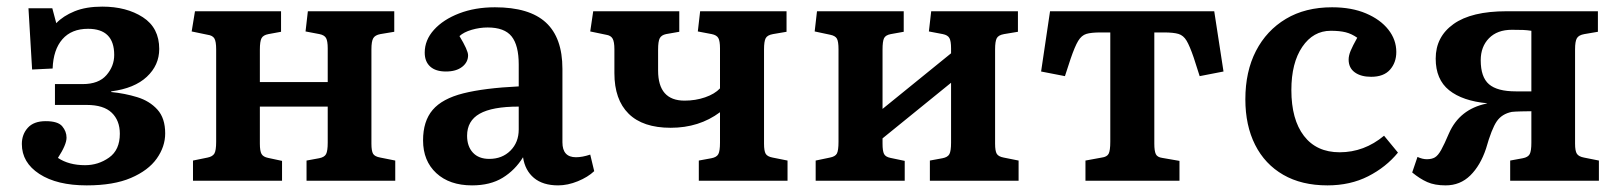

<svg xmlns="http://www.w3.org/2000/svg" viewBox="-20 -546 4891 580"><path d="M242 14Q152 14 99 -20.5Q46 -55 46 -111Q46 -140 64 -160Q82 -180 118 -180Q155 -180 168 -164.5Q181 -149 181 -130Q181 -109 155 -69Q188 -47 237 -47Q277 -47 309.5 -70Q342 -93 342 -142Q342 -182 317.5 -205.5Q293 -229 242 -229H146V-292H230Q278 -292 301.5 -319Q325 -346 325 -380Q325 -459 246 -459Q196 -459 168.5 -427.5Q141 -396 139 -339L77 -336L66 -521H138L150 -476Q171 -498 205.5 -512Q240 -526 289 -526Q362 -526 411.5 -494Q461 -462 461 -398Q461 -349 423.5 -314Q386 -279 316 -270V-268Q357 -264 394.5 -252.5Q432 -241 455.5 -215Q479 -189 479 -143Q479 -103 453.5 -67Q428 -31 375.5 -8.5Q323 14 242 14Z M563 0V-61L607 -70Q622 -73 627.5 -82Q633 -91 633 -118V-397Q633 -421 627.5 -430Q622 -439 607 -441L559 -451L569 -512H829V-450L791 -443Q775 -440 770 -430.5Q765 -421 765 -396V-298H970V-400Q970 -422 965 -431Q960 -440 945 -443L903 -451L910 -512H1171V-450L1129 -443Q1113 -440 1107.5 -430.5Q1102 -421 1102 -397V-112Q1102 -90 1107 -81.5Q1112 -73 1129 -70L1174 -61V0H906V-61L944 -68Q960 -71 965 -80.5Q970 -90 970 -115V-224H765V-112Q765 -90 770 -81Q775 -72 790 -69L832 -60V0Z M1406 14Q1338 14 1298 -23Q1258 -60 1258 -122Q1258 -180 1287 -214Q1316 -248 1379.5 -264Q1443 -280 1547 -285V-351Q1547 -409 1525.5 -436Q1504 -463 1453 -463Q1429 -463 1405 -456Q1381 -449 1368 -437Q1394 -394 1394 -379Q1394 -358 1376 -344Q1358 -330 1327 -330Q1296 -330 1279.5 -345Q1263 -360 1263 -387Q1263 -425 1291 -456Q1319 -487 1367 -505.5Q1415 -524 1475 -524Q1579 -524 1629 -478Q1679 -432 1679 -338V-116Q1679 -71 1720 -71Q1739 -71 1763 -79L1775 -29Q1756 -11 1725.5 1.5Q1695 14 1666 14Q1620 14 1593 -8.5Q1566 -31 1560 -71Q1536 -32 1498.5 -9Q1461 14 1406 14ZM1458 -66Q1497 -66 1522 -91Q1547 -116 1547 -155V-224Q1467 -224 1429 -202.5Q1391 -181 1391 -136Q1391 -104 1408.5 -85Q1426 -66 1458 -66Z M2091 0V-61L2129 -68Q2145 -71 2150 -80.5Q2155 -90 2155 -115V-207Q2092 -160 2006 -160Q1922 -160 1879 -202.5Q1836 -245 1836 -325V-397Q1836 -420 1830.5 -429.5Q1825 -439 1811 -441L1763 -451L1772 -512H2032V-450L1992 -443Q1978 -440 1973 -430.5Q1968 -421 1968 -396V-333Q1968 -242 2048 -242Q2081 -242 2110 -252Q2139 -262 2155 -279V-400Q2155 -422 2150 -431Q2145 -440 2130 -443L2088 -451L2095 -512H2356V-450L2315 -443Q2298 -440 2293 -430.5Q2288 -421 2288 -397V-112Q2288 -90 2293 -81.5Q2298 -73 2314 -70L2359 -61V0Z M2444 0V-61L2487 -70Q2503 -73 2508 -82Q2513 -91 2513 -118V-397Q2513 -421 2508 -429.5Q2503 -438 2488 -441L2441 -451L2448 -512H2710V-450L2671 -443Q2655 -440 2650.5 -430.5Q2646 -421 2646 -396V-217L2853 -385V-400Q2853 -422 2848 -431Q2843 -440 2828 -443L2786 -451L2793 -512H3055V-450L3013 -443Q2996 -440 2991 -430.5Q2986 -421 2986 -397V-112Q2986 -90 2991 -81.5Q2996 -73 3012 -70L3057 -61V0H2789V-61L2827 -68Q2843 -71 2848 -80.5Q2853 -90 2853 -115V-296L2646 -128V-112Q2646 -90 2650.5 -81Q2655 -72 2670 -69L2713 -60V0Z M3259 0V-61L3308 -70Q3324 -72 3329 -81.5Q3334 -91 3334 -118V-448H3305Q3276 -448 3261.5 -443.5Q3247 -439 3237 -422.5Q3227 -406 3214 -368L3197 -316L3125 -330L3152 -512H3648L3676 -330L3604 -316L3586 -372Q3574 -407 3564.5 -423Q3555 -439 3540 -443.5Q3525 -448 3496 -448H3467V-112Q3467 -90 3471.5 -80.5Q3476 -71 3491 -69L3543 -60V0Z M3990 14Q3912 14 3856.5 -18Q3801 -50 3771.5 -108.5Q3742 -167 3742 -246Q3742 -330 3774 -392Q3806 -454 3864.5 -489Q3923 -524 4004 -524Q4063 -524 4106.5 -505.5Q4150 -487 4174 -456.5Q4198 -426 4198 -389Q4198 -357 4179 -335.5Q4160 -314 4122 -314Q4091 -314 4072.5 -327.5Q4054 -341 4054 -366Q4054 -378 4060 -392.5Q4066 -407 4080 -432Q4063 -444 4045 -448.5Q4027 -453 4000 -453Q3947 -453 3914 -404.5Q3881 -356 3881 -274Q3881 -185 3919 -135.5Q3957 -86 4027 -86Q4101 -86 4161 -136L4203 -85Q4167 -41 4113 -13.5Q4059 14 3990 14Z M4347 14Q4314 14 4291.5 4Q4269 -6 4246 -25L4262 -72Q4277 -65 4290 -65Q4305 -65 4314.5 -70.5Q4324 -76 4333.5 -93Q4343 -110 4357 -143Q4389 -216 4470 -233L4473 -234Q4398 -241 4357.5 -273.5Q4317 -306 4317 -369Q4317 -435 4371 -473.5Q4425 -512 4531 -512H4807V-450L4766 -443Q4749 -440 4743.5 -430.5Q4738 -421 4738 -397V-112Q4738 -90 4743.5 -81.5Q4749 -73 4765 -70L4810 -61V0H4542V-61L4580 -68Q4596 -71 4601 -80.5Q4606 -90 4606 -115V-210Q4594 -210 4574.5 -209.5Q4555 -209 4547 -208Q4517 -202 4501.5 -179.5Q4486 -157 4469 -97Q4452 -46 4421.5 -16Q4391 14 4347 14ZM4559 -270H4606V-453Q4593 -455 4581 -455.5Q4569 -456 4547 -456Q4503 -456 4478 -430.5Q4453 -405 4453 -364Q4453 -313 4478 -291.5Q4503 -270 4559 -270Z"/></svg>

Font: Literata 12pt SemiBold
Style: Regular
Weight: 600
Designer: Latin by Veronika Burian and Jose Scaglione. Greek by Irene Vlachou. Cyrillic by Vera Evstafieva.
Foundry: TypeTogether
Version: Version 3.002